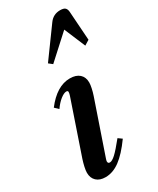

<svg xmlns="http://www.w3.org/2000/svg" viewBox="-222 -936 830 1011"><g transform="rotate(-30 193.0 -430.0)"><path d="M102.5 10.5Q67.5 10.5 47.8 -8Q28 -26.5 28 -58.5Q28 -72 32.5 -92.5Q37 -113 43.5 -133L153.5 -455.5Q157.5 -468 157.5 -476Q157.5 -484 147.5 -484Q133 -484 111.2 -466.8Q89.5 -449.5 70.5 -422L48.5 -443Q118.5 -534.5 198 -534.5Q235.5 -534.5 256 -516Q276.5 -497.5 276.5 -465Q276.5 -452 272.2 -431.8Q268 -411.5 261 -391L152 -73Q148.5 -63 148.5 -58Q148.5 -45.5 160.5 -45.5Q174 -45.5 195.8 -65.5Q217.5 -85.5 258.5 -136.5L281.5 -120Q233 -52.5 190.2 -21Q147.5 10.5 102.5 10.5ZM160.5 -643 138.5 -660.5 266.5 -836.5Q291 -871 333.5 -871Q355.5 -871 364 -862.5Q372.5 -854 373.5 -836.5L385.5 -661.5L355.5 -643L301.5 -771.5Z"/></g></svg>

Font: Libre Caslon Condensed Bold
Style: Italic
Weight: 700
Italic angle: -22.583°
Designer: Pablo Impallari, Rodrigo Fuenzalida, Katja Schimmel, Ertekin Erdin
Foundry: Pablo Impallari, Rodrigo Fuenzalida
Version: Version 2.000; ttfautohint (v1.8.4.7-5d5b);gftools[0.9.33]